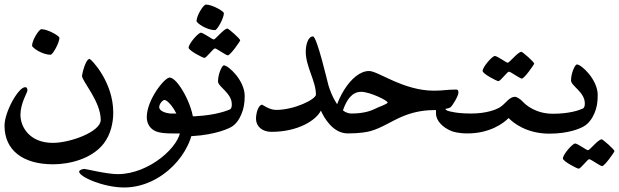

<svg xmlns="http://www.w3.org/2000/svg" viewBox="-20 -589 2737 849"><path d="M214.9 137.5C80.1 137.5 0 74.5 0 -33.2C0 -94.2 61.1 -203.5 91.3 -203.5C100.2 -203.5 101.2 -195 101.2 -188.3C101.2 -180.7 70.4 -131.9 70.4 -81.5C70.4 -25.8 112.5 42.8 213.8 42.8C289.8 42.8 425.4 -6 425.4 -58.7C425.4 -140.9 342.6 -230.3 342.6 -253.4C342.6 -259 357.6 -328.4 376.5 -328.4C381.4 -328.4 480.8 -229.7 480.8 -90.9C480.8 -47.4 469.9 5.8 438.1 46.4C385.3 113.9 286.8 137.5 214.9 137.5ZM121.8 -387C121.8 -411.2 152.2 -459.9 163.2 -459.9C190.9 -459.9 242.7 -430.6 242.7 -421.5C242.7 -400.5 213.7 -347 203.4 -347C165.5 -347 121.8 -378.6 121.8 -387Z M330 170C330 162.8 345.2 158 353 158C361.1 158 450.8 181 501 181C641.5 181 778 55.5 778 -17C778 -80 725.8 -147 707 -147C700.6 -147 684 -131.2 684 -115C684 -98.8 710.3 -89 734 -87C734 -87 781.3 -87 805 -87C810 -87 810 -87 802 -43C794 1 794 1 789 1C748.8 1 698.8 3.5 670 -8C645.5 -17.7 629 -40.5 629 -71C629 -147.5 707.4 -246 730 -246C766.6 -246 835.3 -117.5 835.3 -49.2C835.3 85.4 695.1 240 529 240C437.6 240 330 192.9 330 170Z M814 -378.3C814 -395.4 856.6 -444.4 868.2 -444.4C878.7 -444.4 918.9 -414.4 925.1 -414.4C932.8 -414.4 969.8 -462.7 985.7 -462.7C990.5 -462.7 1042.1 -417.8 1042.1 -410.6C1042.1 -406.5 998.4 -344.3 987.6 -344.3C978.6 -344.3 938.2 -375 930.4 -375C922.8 -375 893 -333 883.9 -333C877.1 -333 814 -365.4 814 -378.3ZM849.1 -495.9C849.1 -520.1 879.5 -568.8 890.5 -568.8C918.2 -568.8 970 -539.5 970 -530.4C970 -509.4 941 -455.9 930.7 -455.9C892.8 -455.9 849.1 -487.5 849.1 -495.9Z M999.6 -25.8C976.4 -13.8 906.9 14 789 14C784 14 784 14 792 -30C800 -74 800 -74 805 -74C911.9 -74 974.9 -95.6 995.9 -104.9C1004.4 -108.6 1005 -119.6 1005 -128C1005 -177.8 944 -205.3 944 -229C944 -261.7 961.4 -300 970 -300C990 -300 1062 -232.9 1062 -165C1062 -132.8 1058 -108.8 1047 -83C1037 -59.5 1022.3 -37.5 999.6 -25.8Z M1112 -64C1112 -93.2 1124.3 -126 1139 -126C1141.2 -126 1170.7 -103 1201 -103C1282.5 -103 1377 -150 1377 -171C1377 -230.5 1332 -294.3 1332 -360C1332 -392.3 1342.7 -428 1364 -428C1381.4 -428 1429.1 -222.8 1432 -213C1443.2 -175.2 1476.9 -87 1534 -87C1539 -87 1539 -87 1531 -43C1523 1 1523 1 1518 1C1451.4 1 1412.1 -69.7 1399 -100C1377.1 -56.1 1296.7 -6 1180 -6C1139.5 -6 1112 -30 1112 -64Z M1617 -9C1606.1 -6 1573.4 1 1518 1C1513 1 1513 1 1521 -43C1529 -87 1529 -87 1534 -87C1590 -87 1623 -100.3 1634 -106C1655.7 -117.2 1694 -128.5 1694 -136C1694 -144.3 1615.8 -183 1577 -183C1493.2 -183 1488.7 -32 1468 -32C1458.2 -32 1453 -34.6 1453 -41C1453 -131.8 1531 -275 1612 -275C1652.6 -275 1762.8 -188 1899 -188C1942.6 -188 1953.4 -193 1997 -193C2005.5 -193 2007 -188.5 2007 -179C2007 -165.3 1981.1 -120.7 1971 -114C1963.7 -109.1 1930.6 -102 1896 -102C1848.2 -102 1801 -91.8 1757 -73C1709.7 -52.8 1666.7 -22.7 1617 -9ZM1943 -150C1943 -150 1946 -134.6 1946 -122C1946 -98 1960.4 -98.4 1986 -93C1994.5 -91.2 2019.9 -87 2063 -87C2068 -87 2068 -87 2060 -43C2052 1 2052 1 2047 1C2006.7 1 1982.9 -6.7 1975 -10C1940 -24.6 1908 -53.4 1908 -87C1908 -114.2 1905 -147 1905 -147C1917.7 -148 1930.3 -149 1943 -150Z M2114 -275.4C2114 -292.6 2156.6 -341.5 2168.2 -341.5C2178.7 -341.5 2218.9 -311.6 2225.1 -311.6C2232.8 -311.6 2269.8 -359.9 2285.7 -359.9C2290.5 -359.9 2342.1 -315 2342.1 -307.7C2342.1 -303.6 2298.4 -241.5 2287.6 -241.5C2278.6 -241.5 2238.2 -272.1 2230.4 -272.1C2222.8 -272.1 2193 -230.1 2183.9 -230.1C2177.1 -230.1 2114 -262.6 2114 -275.4Z M2257 -161C2264.8 -161 2281.6 -150.4 2291 -140C2305.7 -123.8 2350 -86 2425 -86C2430 -86 2430 -86 2422 -42C2414 2 2414 2 2409 2C2308.2 2 2248.8 -46.3 2229 -67C2209 -46.6 2148.9 1 2047 1C2042 1 2042 1 2050 -43C2058 -87 2058 -87 2063 -87C2133 -87 2174.2 -105.2 2188 -113C2202.7 -121.3 2213.5 -134.7 2226 -146C2234.9 -154 2245.1 -161 2257 -161Z M2469 111.6C2469 94.4 2511.6 45.5 2523.2 45.5C2533.7 45.5 2573.9 75.4 2580.1 75.4C2587.8 75.4 2624.8 27.1 2640.7 27.1C2645.5 27.1 2697.1 72 2697.1 79.3C2697.1 83.4 2653.4 145.5 2642.6 145.5C2633.6 145.5 2593.2 114.9 2585.4 114.9C2577.8 114.9 2548 156.9 2538.9 156.9C2532.1 156.9 2469 124.4 2469 111.6Z M2561 -30C2544.3 -20.4 2494.1 2 2409 2C2404 2 2404 2 2412 -42C2420 -86 2420 -86 2425 -86C2498.9 -86 2542.5 -102.1 2557 -109C2565.3 -112.9 2566 -123.8 2566 -132C2566 -181.8 2505 -209.3 2505 -233C2505 -265.7 2522.4 -304 2531 -304C2551 -304 2623 -236.9 2623 -169C2623 -136.8 2619.3 -112.7 2608 -87C2597.9 -63.8 2582.9 -42.6 2561 -30Z"/></svg>

Font: DigitalKhatt Madina Quranic
Style: Regular
Weight: 400
Designer: Amine Anane
Version: Version 0.1